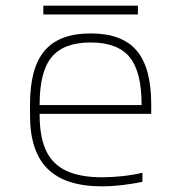

<svg xmlns="http://www.w3.org/2000/svg" viewBox="-20 -648 640 678"><path d="M340 10Q211 10 148.5 -51.5Q86 -113 86 -240V-280Q86 -409 138 -469.5Q190 -530 300 -530Q411 -530 462.5 -469.5Q514 -409 514 -280V-246H105V-277H493L480 -263V-279Q480 -395 437.5 -446.5Q395 -498 300 -498Q205 -498 162.5 -446.5Q120 -395 120 -280V-241Q120 -164 143 -115.5Q166 -67 215 -44.5Q264 -22 340 -22Q375 -22 412 -26Q449 -30 483 -38V-6Q450 1 412.5 5.5Q375 10 340 10ZM133 -597V-628H467V-597Z"/></svg>

Font: M PLUS Code Latin Expanded ExtraLight
Style: Regular
Weight: 250
Width: 7
Designer: Coji Morishita
Foundry: UNDERFOREST DESIGN
Version: Version 1.002; ttfautohint (v1.8.3)